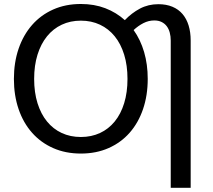

<svg xmlns="http://www.w3.org/2000/svg" viewBox="-20 -744 1040 939"><path d="M375.5 -74Q427 -74 469 -93.5Q511 -113 541 -149.8Q571 -186.5 587.2 -239.2Q603.5 -292 603.5 -358Q603.5 -424 587.2 -476.8Q571 -529.5 541 -566.5Q511 -603.5 469 -623.2Q427 -643 375.5 -643Q324 -643 282 -623.2Q240 -603.5 210 -566.5Q180 -529.5 163.5 -476.8Q147 -424 147 -358Q147 -292 163.5 -239.2Q180 -186.5 210 -149.8Q240 -113 282 -93.5Q324 -74 375.5 -74ZM815 -546Q815 -566.5 810.2 -584.5Q805.5 -602.5 795.5 -615.8Q785.5 -629 770.2 -636.5Q755 -644 734.5 -644Q707 -644 681.5 -631Q656 -618 633.5 -597Q667 -550 684.8 -489.5Q702.5 -429 702.5 -358Q702.5 -277.5 679.5 -210.2Q656.5 -143 614 -94.8Q571.5 -46.5 511 -19.8Q450.5 7 375.5 7Q300.5 7 240 -19.8Q179.5 -46.5 136.8 -94.8Q94 -143 71 -210.2Q48 -277.5 48 -358Q48 -438.5 71 -505.8Q94 -573 136.8 -621.8Q179.5 -670.5 240 -697.5Q300.5 -724.5 375.5 -724.5Q441 -724.5 495 -703.8Q549 -683 590.5 -645.5Q624 -680.5 664.5 -702Q705 -723.5 754.5 -723.5Q793.5 -723.5 823.2 -711Q853 -698.5 872.8 -675.2Q892.5 -652 902.5 -619.2Q912.5 -586.5 912.5 -546V174.5H815Z"/></svg>

Font: Lato
Style: Regular
Weight: 400
Designer: Lukasz Dziedzic with Adam Twardoch and Botio Nikoltchev
Foundry: tyPoland Lukasz Dziedzic
Version: Version 2.015; 2015-08-06; http://www.latofonts.com/